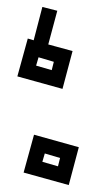

<svg xmlns="http://www.w3.org/2000/svg" viewBox="-20 -530 259 553"><path d="M60 -419 77 -414 102 -510 145 -499 119 -402 189 -383 160 -274 30 -310ZM91 -365 84 -341 129 -328 135 -352ZM78 -142 207 -106 178 3 48 -33ZM109 -88 102 -64 147 -51 153 -75Z"/></svg>

Font: Blaka Hollow
Style: Regular
Weight: 400
Designer: Mohamed Gaber
Foundry: Kief Type Foundry
Version: Version 1.003; ttfautohint (v1.8.4.7-5d5b)